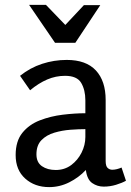

<svg xmlns="http://www.w3.org/2000/svg" viewBox="-20 -754 535 785"><path d="M253 -509Q332 -509 372 -466Q412 -423 412 -345V-96Q412 -75 420 -67.5Q428 -60 439 -60Q448 -60 458 -62.5Q468 -65 477 -69L495 -15Q479 -6 454.5 1.5Q430 9 404 9Q378 9 357 -5.5Q336 -20 331 -59Q302 -28 263 -8.5Q224 11 181 11Q122 11 83 -24Q44 -59 44 -120Q44 -177 71.5 -211Q99 -245 143 -262Q187 -279 236.5 -285Q286 -291 329 -291V-344Q329 -386 312 -415Q295 -444 246 -444Q208 -444 173 -429Q138 -414 103 -385L62 -444Q103 -477 152 -493Q201 -509 253 -509ZM329 -226Q302 -226 268 -223.5Q234 -221 202 -211.5Q170 -202 149.5 -181Q129 -160 129 -123Q129 -90 151.5 -74.5Q174 -59 208 -59Q244 -59 271 -79Q298 -99 313.5 -130Q329 -161 329 -194ZM247 -652 323 -733H390L288 -579H205L99 -734H168Z"/></svg>

Font: Rosario Light
Style: Regular
Weight: 400
Version: Version 1.101; ttfautohint (v1.8.1.43-b0c9)